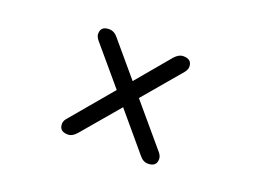

<svg xmlns="http://www.w3.org/2000/svg" viewBox="-85 -680 1169 883"><g transform="rotate(20 500.0 -238.5)"><path d="M303.7 21.5Q261.7 21.5 261.7 -15.6Q261.7 -31.2 274.4 -44.9L445.3 -248L289.1 -432.6Q276.4 -448.2 276.4 -461.9Q276.4 -499 317.4 -499Q342.8 -499 361.3 -475.6L500 -311.5L637.7 -475.6Q658.2 -499 680.7 -499Q722.7 -499 722.7 -461.9Q722.7 -448.2 710 -432.6L553.7 -248L725.6 -44.9Q737.3 -30.3 737.3 -15.6Q737.3 21.5 695.3 21.5Q670.9 21.5 652.3 -2.9L500 -183.6L346.7 -2.9Q326.2 21.5 303.7 21.5Z"/></g></svg>

Font: jf-openhuninn-1.1
Style: Regular
Weight: 400
Designer: [Kosugi Maru]
      Designed by Motoya company      

      [Varela Round]
      Joe Prince(Latin component); Avraham Co
Foundry: justfont CO.,LTD.
Version: 1.1